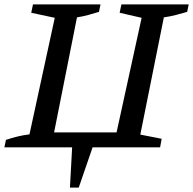

<svg xmlns="http://www.w3.org/2000/svg" viewBox="-36 -670 878 873"><path d="M-16 0 -9 -34Q18 -43 44.5 -49.5Q71 -56 98 -59L213 -589L106 -612L114 -650H421L414 -616Q391 -609 365.5 -602Q340 -595 314 -591L210 -68H494L608 -589L508 -612L516 -650H822L815 -616Q791 -609 764 -602Q737 -595 709 -591L602 -58L699 -39L692 0H385L322 183H282L292 0Z"/></svg>

Font: Piazzolla SC Medium
Style: Italic
Weight: 500
Italic angle: -11.3°
Designer: Juan Pablo del Peral
Foundry: Huerta Tipografica
Version: Version 1.330